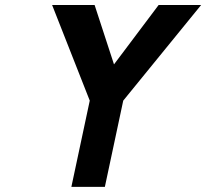

<svg xmlns="http://www.w3.org/2000/svg" viewBox="-20 -730 806 750"><path d="M183.6 -710.4H349.6L425.3 -478.5L599.6 -710.4H765.6L461.4 -336.9L389.6 0H258.8L330.6 -336.9Z"/></svg>

Font: Tuffy
Style: BoldItalic
Weight: 700
Italic angle: -12°
Designer: Thatcher Ulrich, Karoly Barta, Michael Everson
Version: Version 001.271